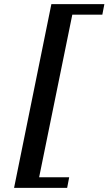

<svg xmlns="http://www.w3.org/2000/svg" viewBox="-20 -709 524 927"><path d="M483.9 -689 474.1 -638.2H329.1L168.9 147H314L304.2 198.2H47.9L228 -689Z"/></svg>

Font: Linux Libertine G
Style: Bold Italic
Weight: 700
Italic angle: -11.5°
Designer: Philipp H. Poll
Foundry: Philipp H. Poll
Version: Version 4.1.0